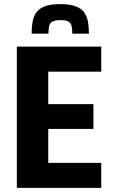

<svg xmlns="http://www.w3.org/2000/svg" viewBox="-20 -915 557 935"><path d="M62 0V-688H473V-566H215V-408H435V-287H215V-122H473V0ZM274 -895Q320 -895 348 -884.5Q376 -874 390 -854.5Q404 -835 408.5 -808.5Q413 -782 413 -751H332Q332 -772 329 -787Q326 -802 314 -809.5Q302 -817 274 -817Q247 -817 234.5 -809.5Q222 -802 219 -787Q216 -772 216 -751H134Q134 -782 138.5 -808.5Q143 -835 157 -854.5Q171 -874 199 -884.5Q227 -895 274 -895Z"/></svg>

Font: Saira SemiCondensed
Style: Bold
Weight: 700
Width: 4
Designer: Hector Gatti with collaboration of the Omnibus-Type team
Foundry: Omnibus-Type
Version: Version 1.101